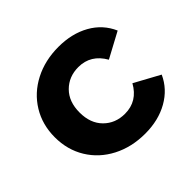

<svg xmlns="http://www.w3.org/2000/svg" viewBox="-138 -702 866 866"><g transform="rotate(-45 295.5 -269.0)"><path d="M32 -269Q32 -349 70.5 -412Q109 -475 177.5 -510.5Q246 -546 332 -546Q417 -546 480.5 -510.5Q544 -475 573 -409L452 -344Q410 -418 331 -418Q270 -418 230 -378Q190 -338 190 -269Q190 -200 230 -160Q270 -120 331 -120Q411 -120 452 -194L573 -128Q544 -64 480.5 -28Q417 8 332 8Q246 8 177.5 -27.5Q109 -63 70.5 -126Q32 -189 32 -269Z"/></g></svg>

Font: Montserrat-Bold
Style: Bold
Weight: 700
Version: Version 7.200